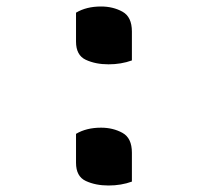

<svg xmlns="http://www.w3.org/2000/svg" viewBox="-20 -563 640 591"><path d="M386 -377Q353 -365 314 -365Q274 -365 244 -379Q214 -393 214 -435V-524Q246 -543 291 -543Q328 -543 357 -527Q386 -511 386 -466ZM386 -4Q353 8 314 8Q274 8 244 -6Q214 -20 214 -62V-151Q246 -170 291 -170Q328 -170 357 -154Q386 -138 386 -93Z"/></svg>

Font: Recursive Mn Csl St Med
Style: Regular
Weight: 500
Monospace: yes
Version: Version 1.079;hotconv 1.0.112;makeotfexe 2.5.65598; ttfautoh